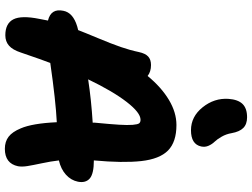

<svg xmlns="http://www.w3.org/2000/svg" viewBox="-146 -916 1058 807"><g transform="rotate(90 383.5 -512.0)"><path d="M526.9 -785.2Q469.7 -785.2 430.4 -834.2Q391.1 -883.3 395 -942.9Q397.9 -982.9 416.5 -1002Q435.1 -1021 472.2 -1021Q501.5 -1021 517.3 -1005.1Q533.2 -989.3 539.1 -956.1Q543 -933.1 554 -914.1Q564.9 -895 575.2 -884.5Q585.4 -874 592 -859.4Q598.6 -844.7 595.2 -828.1Q585.9 -785.2 526.9 -785.2ZM605 -2.9Q574.7 -2.9 554.2 -18.6Q533.7 -34.2 519 -69.8Q498 -118.2 493.2 -221.2Q403.8 -216.8 244.1 -193.8Q232.9 -165.5 200.2 -69.8Q189 -35.6 171.4 -20.3Q153.8 -4.9 127.9 -4.9Q78.1 -4.9 60.8 -38.6Q43.5 -72.3 59.1 -148.9Q63 -171.9 65.9 -184.1Q13.7 -196.8 24.9 -249Q32.7 -289.6 90.8 -307.1Q93.3 -307.6 98.4 -309.1Q103.5 -310.5 106 -311Q115.2 -335.4 139.4 -393.3Q163.6 -451.2 177 -490Q190.4 -528.8 198.2 -565.9Q204.1 -593.3 217 -605.2Q230 -617.2 252.9 -617.2Q280.8 -617.2 298.8 -603Q346.2 -660.6 399.2 -692.4Q452.1 -724.1 504.9 -724.1Q576.2 -724.1 612.1 -688.7Q647.9 -653.3 656.5 -576.2Q665 -499 653.8 -377.9V-377Q709.5 -377 729.5 -359.9Q749.5 -342.8 743.2 -310.1Q737.3 -280.8 713.6 -259.5Q689.9 -238.3 653.8 -230Q657.7 -195.8 665.8 -158.2Q673.8 -120.6 677.5 -97.9Q681.2 -75.2 678.2 -58.1Q666.5 -2.9 605 -2.9ZM482.9 -573.2Q453.1 -573.2 408 -514.9Q362.8 -456.5 313 -353Q399.4 -366.2 495.1 -372.1V-380.9Q501.5 -446.8 503.7 -482.9Q505.9 -519 504.2 -540.3Q502.4 -561.5 497.8 -567.4Q493.2 -573.2 482.9 -573.2Z"/></g></svg>

Font: Shantell Sans Bouncy
Style: Bold Italic
Weight: 700
Italic angle: -11.31°
Designer: Stephen Nixon, Anya Danilova, Shantell Martin
Foundry: Arrow Type
Version: Version 1.006;[9816181b4]